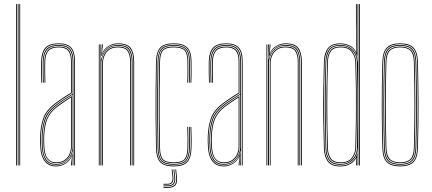

<svg xmlns="http://www.w3.org/2000/svg" viewBox="-20 -820 2143 952"><path d="M76 0V-800H80V0ZM60 0V-800H64V0ZM68 0V-800H72V0Z M348 0V-514Q348 -560.8 330.1 -580.9Q312.2 -601 271 -601Q227 -601 208.2 -580.2Q189.5 -559.5 188 -514Q187.2 -490.8 187.8 -463.8Q188.2 -436.8 189 -410H185Q184.2 -436.8 183.8 -464.5Q183.2 -492.2 184 -514Q185.5 -562.8 205.6 -583.9Q225.8 -605 271 -605Q314.2 -605 333.1 -583.9Q352 -562.8 352 -514V0ZM340.2 0V-10L341.8 -72.2H340.8Q336.2 -45.8 313.9 -24.4Q291.5 -3 258 -3Q192.8 -3 188 -90.5Q187 -109 186.8 -120Q186.5 -131 187 -144.8Q188.8 -191.8 201.4 -229.2Q214 -266.8 255 -298.5Q275 -314 298.4 -329.1Q321.8 -344.2 340 -355V-514Q340 -556.5 324 -574.8Q308 -593 271 -593Q232.2 -593 214.8 -574.6Q197.2 -556.2 196 -513.8Q195.2 -490.5 195.8 -463.8Q196.2 -437 197 -410H193Q192.2 -437.5 191.8 -464.9Q191.2 -492.2 192 -513.8Q193.2 -557.8 211.4 -577.4Q229.5 -597 271 -597Q310 -597 327 -577.8Q344 -558.5 344 -514V0ZM258 5Q221.8 5 202 -20.2Q182.2 -45.5 180 -90Q178 -122.2 179 -145Q180.8 -192 193.9 -231.8Q207 -271.5 250 -304.8Q267 -318 288.6 -332.6Q310.2 -347.2 332 -360V-514Q332 -552 317.9 -568.5Q303.8 -585 271 -585Q236 -585 220.6 -568.2Q205.2 -551.5 204 -513.5Q203.2 -490.8 203.8 -465.6Q204.2 -440.5 205 -410H201Q200.2 -438 199.8 -465.1Q199.2 -492.2 200 -513.5Q201.2 -552.2 216.9 -570.6Q232.5 -589 271 -589Q306 -589 321 -571.6Q336 -554.2 336 -514V-357.8Q289.8 -330.2 252 -301.2Q211.2 -269.5 198 -231.1Q184.8 -192.8 183 -145Q182.5 -129.8 182.8 -121.5Q183 -113.2 184 -90.2Q186.2 -46.2 205.5 -22.6Q224.8 1 258 1Q286.2 1 308 -14.6Q329.8 -30.2 338.8 -57.5H339.8L336.5 -6V0H332.2V-4.8L336.8 -44.5H335.8Q326.2 -21.8 304.4 -8.4Q282.5 5 258 5ZM258 -7Q287.5 -7 305.5 -21Q323.5 -35 331.8 -54.8Q340 -74.5 340 -91.2V-350.8Q322.8 -340.8 299.2 -325.2Q275.8 -309.8 257.2 -295.2Q219.8 -266.2 206.4 -230.5Q193 -194.8 191 -144.8Q190.5 -129.5 190.8 -121.5Q191 -113.5 192 -90.5Q196.2 -7 258 -7ZM258 -11Q230.8 -11 214.4 -31.1Q198 -51.2 196 -90.8Q195 -109.5 194.8 -120Q194.5 -130.5 195 -144.8Q197 -198.2 211.4 -232.1Q225.8 -266 260.2 -292.5Q276.2 -305 297 -319Q317.8 -333 336 -343.8V-91.2Q336 -74.5 328.5 -55.8Q321 -37 303.9 -24Q286.8 -11 258 -11ZM258 -15Q284.8 -15 301 -27.1Q317.2 -39.2 324.6 -57Q332 -74.8 332 -91.2V-336.8Q317.5 -327.8 298.6 -315.1Q279.8 -302.5 262.2 -289Q227.5 -262 214.2 -228.6Q201 -195.2 199 -144.5Q198.5 -129.8 198.8 -122Q199 -114.2 200 -90.8Q204 -15 258 -15Z M641.2 0V-514Q641.2 -556 625.2 -578.5Q609.2 -601 564.2 -601Q536.2 -601 514.6 -585.6Q493 -570.2 484 -542.5H482L485.8 -600H490V-596.2L485.8 -555.5H486.8Q495.5 -577.8 517.4 -591.4Q539.2 -605 564.2 -605Q611.8 -605 628.5 -581.5Q645.2 -558 645.2 -514V0ZM470 0V-600H474V0ZM478 0V-600H482L480 -527.8H482Q487.8 -556.5 509.4 -576.8Q531 -597 564.2 -597Q608.2 -597 622.8 -574.6Q637.2 -552.2 637.2 -514V0H633.2V-514Q633.2 -552 619 -572.5Q604.8 -593 564.2 -593Q534.8 -593 516.8 -579Q498.8 -565 490.6 -545.4Q482.5 -525.8 482.5 -508.8V0ZM486.5 0V-508.8Q486.5 -525.8 494 -544.4Q501.5 -563 518.5 -576Q535.5 -589 564.2 -589Q602.2 -589 615.8 -569.6Q629.2 -550.2 629.2 -514V0H625.2V-514Q625.2 -548.2 612.6 -566.6Q600 -585 564.2 -585Q537.5 -585 521.2 -572.9Q505 -560.8 497.8 -543.1Q490.5 -525.5 490.5 -508.8V0Z M841.5 5Q791.8 5 773.1 -17.2Q754.5 -39.5 753.5 -85Q751.8 -173.2 751.4 -242Q751 -310.8 751.6 -375Q752.2 -439.2 753.5 -514Q754.5 -560.5 773.1 -582.8Q791.8 -605 841.5 -605Q888.8 -605 909.1 -583.9Q929.5 -562.8 929.5 -514Q929.5 -490.8 929.8 -466.4Q930 -442 928.5 -410H924.5Q926 -442 925.8 -466.4Q925.5 -490.8 925.5 -514Q925.5 -561 906.2 -581Q887 -601 841.5 -601Q793.5 -601 776 -579.9Q758.5 -558.8 757.5 -514Q756.2 -440 755.6 -373Q755 -306 755.5 -236.4Q756 -166.8 757.5 -85Q758.5 -41 776.1 -20Q793.8 1 841.5 1Q886 1 905 -18.4Q924 -37.8 925.5 -85Q926.2 -108.2 926.1 -133.1Q926 -158 924.5 -191H928.5Q930 -159.2 930.1 -133Q930.2 -106.8 929.5 -85Q928 -37 908.4 -16Q888.8 5 841.5 5ZM841.5 -3Q796 -3 779.2 -22.2Q762.5 -41.5 761.5 -85Q760 -165 759.5 -234.1Q759 -303.2 759.5 -370.9Q760 -438.5 761.5 -514Q762.5 -557.8 779 -577.4Q795.5 -597 841.5 -597Q885.2 -597 903.4 -578.2Q921.5 -559.5 921.5 -514Q921.5 -495 921.8 -468.5Q922 -442 920.5 -410H916.5Q918 -442 917.8 -468.5Q917.5 -495 917.5 -514Q917.5 -558 900.6 -575.5Q883.8 -593 841.5 -593Q798.5 -593 782.4 -575Q766.2 -557 765.5 -513.8Q764.2 -440 763.6 -372.9Q763 -305.8 763.5 -236.1Q764 -166.5 765.5 -85.2Q766.2 -42.5 782.5 -24.8Q798.8 -7 841.5 -7Q883.5 -7 899.8 -24.4Q916 -41.8 917.5 -85.2Q918.2 -108 918.1 -133.5Q918 -159 916.5 -191H920.5Q922 -154.5 922.1 -129.6Q922.2 -104.8 921.5 -85.2Q919.8 -40 902.5 -21.5Q885.2 -3 841.5 -3ZM841.5 -11Q800.8 -11 785.5 -27.5Q770.2 -44 769.5 -85.2Q768 -164.8 767.5 -234.2Q767 -303.8 767.5 -371.6Q768 -439.5 769.5 -513.8Q770.2 -555.8 785.5 -572.4Q800.8 -589 841.5 -589Q882 -589 897.8 -572.6Q913.5 -556.2 913.5 -514Q913.5 -490.5 913.8 -466.2Q914 -442 912.5 -410H908.5Q910 -442 909.8 -466.2Q909.5 -490.5 909.5 -514Q909.5 -554.5 894.9 -569.8Q880.2 -585 841.5 -585Q802.2 -585 788.2 -569.4Q774.2 -553.8 773.5 -513.8Q772.2 -440.8 771.6 -373.4Q771 -306 771.5 -236.1Q772 -166.2 773.5 -85.2Q774.2 -46 788.2 -30.5Q802.2 -15 841.5 -15Q879.5 -15 893.9 -29.9Q908.2 -44.8 909.5 -85.5Q910.2 -108.5 910.1 -133.6Q910 -158.8 908.5 -191H912.5Q914 -157.8 914.1 -132.4Q914.2 -107 913.5 -85.5Q912.2 -43 896.6 -27Q881 -11 841.5 -11ZM849.2 20H853.2L857.2 56.8Q860.5 86.2 849.6 98.9Q838.8 111.5 810.5 111.5H790.5V107.5H810.5Q836.5 107.5 846.4 95.8Q856.2 84 853.2 56.8ZM831.2 20H835.2L839.2 56.8Q843.5 95.5 810.5 95.5H790.5V91.5H810.5Q839 91.5 835.2 56.8ZM840.2 20H844.2L848.2 56.8Q851 81.8 842.2 92.6Q833.5 103.5 810.5 103.5H790.5V99.5H810.5Q831.2 99.5 839 89.6Q846.8 79.8 844.2 56.8Z M1179.2 0V-514Q1179.2 -560.8 1161.4 -580.9Q1143.5 -601 1102.2 -601Q1058.2 -601 1039.5 -580.2Q1020.8 -559.5 1019.2 -514Q1018.5 -490.8 1019 -463.8Q1019.5 -436.8 1020.2 -410H1016.2Q1015.5 -436.8 1015 -464.5Q1014.5 -492.2 1015.2 -514Q1016.8 -562.8 1036.9 -583.9Q1057 -605 1102.2 -605Q1145.5 -605 1164.4 -583.9Q1183.2 -562.8 1183.2 -514V0ZM1171.5 0V-10L1173 -72.2H1172Q1167.5 -45.8 1145.1 -24.4Q1122.8 -3 1089.2 -3Q1024 -3 1019.2 -90.5Q1018.2 -109 1018 -120Q1017.8 -131 1018.2 -144.8Q1020 -191.8 1032.6 -229.2Q1045.2 -266.8 1086.2 -298.5Q1106.2 -314 1129.6 -329.1Q1153 -344.2 1171.2 -355V-514Q1171.2 -556.5 1155.2 -574.8Q1139.2 -593 1102.2 -593Q1063.5 -593 1046 -574.6Q1028.5 -556.2 1027.2 -513.8Q1026.5 -490.5 1027 -463.8Q1027.5 -437 1028.2 -410H1024.2Q1023.5 -437.5 1023 -464.9Q1022.5 -492.2 1023.2 -513.8Q1024.5 -557.8 1042.6 -577.4Q1060.8 -597 1102.2 -597Q1141.2 -597 1158.2 -577.8Q1175.2 -558.5 1175.2 -514V0ZM1089.2 5Q1053 5 1033.2 -20.2Q1013.5 -45.5 1011.2 -90Q1009.2 -122.2 1010.2 -145Q1012 -192 1025.1 -231.8Q1038.2 -271.5 1081.2 -304.8Q1098.2 -318 1119.9 -332.6Q1141.5 -347.2 1163.2 -360V-514Q1163.2 -552 1149.1 -568.5Q1135 -585 1102.2 -585Q1067.2 -585 1051.9 -568.2Q1036.5 -551.5 1035.2 -513.5Q1034.5 -490.8 1035 -465.6Q1035.5 -440.5 1036.2 -410H1032.2Q1031.5 -438 1031 -465.1Q1030.5 -492.2 1031.2 -513.5Q1032.5 -552.2 1048.1 -570.6Q1063.8 -589 1102.2 -589Q1137.2 -589 1152.2 -571.6Q1167.2 -554.2 1167.2 -514V-357.8Q1121 -330.2 1083.2 -301.2Q1042.5 -269.5 1029.2 -231.1Q1016 -192.8 1014.2 -145Q1013.8 -129.8 1014 -121.5Q1014.2 -113.2 1015.2 -90.2Q1017.5 -46.2 1036.8 -22.6Q1056 1 1089.2 1Q1117.5 1 1139.2 -14.6Q1161 -30.2 1170 -57.5H1171L1167.8 -6V0H1163.5V-4.8L1168 -44.5H1167Q1157.5 -21.8 1135.6 -8.4Q1113.8 5 1089.2 5ZM1089.2 -7Q1118.8 -7 1136.8 -21Q1154.8 -35 1163 -54.8Q1171.2 -74.5 1171.2 -91.2V-350.8Q1154 -340.8 1130.5 -325.2Q1107 -309.8 1088.5 -295.2Q1051 -266.2 1037.6 -230.5Q1024.2 -194.8 1022.2 -144.8Q1021.8 -129.5 1022 -121.5Q1022.2 -113.5 1023.2 -90.5Q1027.5 -7 1089.2 -7ZM1089.2 -11Q1062 -11 1045.6 -31.1Q1029.2 -51.2 1027.2 -90.8Q1026.2 -109.5 1026 -120Q1025.8 -130.5 1026.2 -144.8Q1028.2 -198.2 1042.6 -232.1Q1057 -266 1091.5 -292.5Q1107.5 -305 1128.2 -319Q1149 -333 1167.2 -343.8V-91.2Q1167.2 -74.5 1159.8 -55.8Q1152.2 -37 1135.1 -24Q1118 -11 1089.2 -11ZM1089.2 -15Q1116 -15 1132.2 -27.1Q1148.5 -39.2 1155.9 -57Q1163.2 -74.8 1163.2 -91.2V-336.8Q1148.8 -327.8 1129.9 -315.1Q1111 -302.5 1093.5 -289Q1058.8 -262 1045.5 -228.6Q1032.2 -195.2 1030.2 -144.5Q1029.8 -129.8 1030 -122Q1030.2 -114.2 1031.2 -90.8Q1035.2 -15 1089.2 -15Z M1472.5 0V-514Q1472.5 -556 1456.5 -578.5Q1440.5 -601 1395.5 -601Q1367.5 -601 1345.9 -585.6Q1324.2 -570.2 1315.2 -542.5H1313.2L1317 -600H1321.2V-596.2L1317 -555.5H1318Q1326.8 -577.8 1348.6 -591.4Q1370.5 -605 1395.5 -605Q1443 -605 1459.8 -581.5Q1476.5 -558 1476.5 -514V0ZM1301.2 0V-600H1305.2V0ZM1309.2 0V-600H1313.2L1311.2 -527.8H1313.2Q1319 -556.5 1340.6 -576.8Q1362.2 -597 1395.5 -597Q1439.5 -597 1454 -574.6Q1468.5 -552.2 1468.5 -514V0H1464.5V-514Q1464.5 -552 1450.2 -572.5Q1436 -593 1395.5 -593Q1366 -593 1348 -579Q1330 -565 1321.9 -545.4Q1313.8 -525.8 1313.8 -508.8V0ZM1317.8 0V-508.8Q1317.8 -525.8 1325.2 -544.4Q1332.8 -563 1349.8 -576Q1366.8 -589 1395.5 -589Q1433.5 -589 1447 -569.6Q1460.5 -550.2 1460.5 -514V0H1456.5V-514Q1456.5 -548.2 1443.9 -566.6Q1431.2 -585 1395.5 -585Q1368.8 -585 1352.5 -572.9Q1336.2 -560.8 1329 -543.1Q1321.8 -525.5 1321.8 -508.8V0Z M1764.8 0H1760.8V-800H1764.8ZM1756.8 0H1752.8L1753.8 -85.2H1752.8Q1752 -47.5 1728.6 -25.2Q1705.2 -3 1667.2 -3Q1626 -3 1610.5 -26.4Q1595 -49.8 1594 -84.5Q1591.5 -170 1590.8 -238.6Q1590 -307.2 1590.9 -372.9Q1591.8 -438.5 1594 -514.8Q1595 -550 1610.6 -573.5Q1626.2 -597 1667.2 -597Q1705.2 -597 1728.1 -574.4Q1751 -551.8 1752.8 -513.5H1753.8L1752.8 -608.5V-800H1756.8ZM1666.8 5.2Q1622.5 5.2 1604.9 -19.6Q1587.2 -44.5 1586 -84.8Q1583.8 -162.2 1583 -231.1Q1582.2 -300 1583.1 -368.6Q1584 -437.2 1586 -513.8Q1587.2 -554.8 1605 -579.8Q1622.8 -604.8 1667 -604.8Q1692.5 -604.8 1714.8 -593.6Q1737 -582.5 1746.2 -560.2H1747.2L1745 -717V-800H1749V-668.5L1751.2 -543.5H1749.5Q1741.5 -573.2 1718.9 -587Q1696.2 -600.8 1666.8 -600.8Q1621.5 -600.8 1606.4 -574.4Q1591.2 -548 1590 -513.8Q1587.8 -436.5 1587 -367.6Q1586.2 -298.8 1587.1 -230.1Q1588 -161.5 1590 -84.8Q1591 -48.8 1607.1 -23.8Q1623.2 1.2 1667 1.2Q1700.8 1.2 1723.2 -15.8Q1745.8 -32.8 1750.5 -57.5H1751.5L1749 0H1745L1745.2 -4.8L1747.2 -37.2H1746.2Q1737 -17.8 1715.6 -6.2Q1694.2 5.2 1666.8 5.2ZM1667.8 -7Q1697.5 -7 1715.4 -19.6Q1733.2 -32.2 1741.5 -50.5Q1749.8 -68.8 1750 -85.5Q1751.8 -164 1752.2 -233.5Q1752.8 -303 1752.1 -371.1Q1751.5 -439.2 1749.5 -513.8Q1749.2 -530.8 1741.1 -549.1Q1733 -567.5 1715.1 -580.2Q1697.2 -593 1667.5 -593Q1626.8 -593 1612.8 -569.2Q1598.8 -545.5 1597.8 -513.5Q1594.5 -400.5 1594.6 -299.8Q1594.8 -199 1598 -84.5Q1599 -50.5 1614 -28.8Q1629 -7 1667.8 -7ZM1668 -11Q1631.8 -11 1617.4 -31.5Q1603 -52 1602 -84.5Q1599.5 -170.2 1598.8 -238.8Q1598 -307.2 1598.9 -372.8Q1599.8 -438.2 1602 -514.8Q1603 -548 1617.5 -568.5Q1632 -589 1668 -589Q1710.8 -589 1727.9 -563.9Q1745 -538.8 1745.8 -513.5Q1748 -438.8 1748.8 -370.5Q1749.5 -302.2 1748.8 -232.9Q1748 -163.5 1745.8 -85.5Q1745 -59.5 1727.4 -35.2Q1709.8 -11 1668 -11ZM1668.2 -15Q1708.2 -15 1724.6 -38.1Q1741 -61.2 1741.8 -85.5Q1744 -164.5 1744.8 -234.1Q1745.5 -303.8 1744.8 -371.8Q1744 -439.8 1741.8 -513.5Q1741 -538.5 1724.4 -561.8Q1707.8 -585 1668.2 -585Q1634.5 -585 1620.6 -565.5Q1606.8 -546 1605.8 -513.2Q1602.8 -407.5 1602.6 -303.4Q1602.5 -199.2 1605.8 -85.8Q1606.8 -53.8 1620.5 -34.4Q1634.2 -15 1668.2 -15Z M1964 5Q1920.2 5 1898.9 -15Q1877.5 -35 1876 -85Q1873 -189.2 1872.9 -293Q1872.8 -396.8 1876 -514Q1877.5 -563 1898.1 -584Q1918.8 -605 1964 -605Q2009.5 -605 2030 -584Q2050.5 -563 2052 -514Q2054.8 -410.8 2055.1 -305.2Q2055.5 -199.8 2052 -85Q2050.5 -35 2029.1 -15Q2007.8 5 1964 5ZM1964 1Q2005.5 1 2026.1 -18Q2046.8 -37 2048 -85.2Q2051.5 -202 2051.2 -305.8Q2051 -409.5 2048 -513.8Q2046.8 -562.2 2026.2 -581.6Q2005.8 -601 1964 -601Q1922.5 -601 1901.9 -581.6Q1881.2 -562.2 1880 -513.8Q1877 -409.5 1876.9 -305.6Q1876.8 -201.8 1880 -85.2Q1881.2 -37 1901.9 -18Q1922.5 1 1964 1ZM1964 -3Q1922.5 -3 1903.9 -22.1Q1885.2 -41.2 1884 -85.2Q1880.8 -195.8 1880.8 -299.6Q1880.8 -403.5 1884 -513.8Q1885.2 -558.5 1903.9 -577.8Q1922.5 -597 1964 -597Q2005.5 -597 2024.1 -577.8Q2042.8 -558.5 2044 -513.8Q2047 -409.5 2047.2 -305.5Q2047.5 -201.5 2044 -85.2Q2042.8 -41.2 2024.1 -22.1Q2005.5 -3 1964 -3ZM1964 -7Q2003.5 -7 2021.1 -25.1Q2038.8 -43.2 2040 -85.5Q2043.2 -196.2 2043.2 -300Q2043.2 -403.8 2040 -513.5Q2038.8 -556 2021.1 -574.5Q2003.5 -593 1964 -593Q1924.5 -593 1906.9 -574.5Q1889.2 -556 1888 -513.5Q1885 -409 1884.9 -305.2Q1884.8 -201.5 1888 -85.5Q1889.2 -43.2 1907 -25.1Q1924.8 -7 1964 -7ZM1964 -11Q1928.8 -11 1911 -27.4Q1893.2 -43.8 1892 -85.5Q1888.8 -196.5 1888.8 -299.9Q1888.8 -403.2 1892 -513.5Q1893.2 -556 1911 -572.5Q1928.8 -589 1964 -589Q1999.2 -589 2017.1 -572.5Q2035 -556 2036 -513.5Q2039 -408.8 2039.2 -305.5Q2039.5 -202.2 2036 -85.5Q2035 -43.8 2017.1 -27.4Q1999.2 -11 1964 -11ZM1964 -15Q1999.2 -15 2015.1 -31.5Q2031 -48 2032 -85.8Q2035.2 -197.2 2035.2 -299.9Q2035.2 -402.5 2032 -513.5Q2031 -551.8 2015.1 -568.4Q1999.2 -585 1964 -585Q1928.8 -585 1913 -568.4Q1897.2 -551.8 1896 -513.5Q1892.8 -401.8 1892.8 -298.8Q1892.8 -195.8 1896 -85.8Q1897.2 -48 1913 -31.5Q1928.8 -15 1964 -15Z"/></svg>

Font: Big Shoulders Inline Display Thin
Style: Regular
Weight: 100
Designer: Patric King
Foundry: XO Type Co
Version: Version 1.000